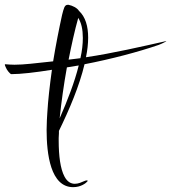

<svg xmlns="http://www.w3.org/2000/svg" viewBox="-145 -760 708 795"><path d="M158 15C190 15 211 -2 215 -7C217 -9 218 -10 218 -11C218 -13 216 -13 214 -13C212 -13 207 -12 201 -9C194 -6 180 1 165 1C150 1 134 -6 122 -29C105 -61 98 -114 98 -179C98 -182 98 -186 98 -189L99 -208C99 -211 99 -215 99 -218C142 -306 184 -405 205 -494C314 -515 428 -545 512 -574C526 -579 546 -590 543 -589C543 -590 543 -590 543 -590C542 -590 541 -589 539 -589C450 -569 320 -539 211 -523C217 -552 220 -579 220 -604C220 -651 209 -690 182 -715C175 -727 155 -737 139 -740C138 -740 137 -740 135 -740C122 -740 119 -725 112 -698C99 -639 86 -573 75 -506C-1 -498 -45 -492 -85 -492C-98 -492 -110 -493 -123 -494C-123 -494 -123 -494 -124 -494C-124 -494 -125 -493 -125 -492C-125 -491 -124 -487 -121 -481C-117 -470 -103 -453 -98 -453C-59 -453 1 -460 70 -471C61 -407 54 -345 51 -294C50 -277 48 -251 48 -222C48 -123 64 15 158 15ZM139 -513C151 -573 164 -633 179 -686C192 -665 198 -638 198 -603C198 -578 195 -550 188 -519ZM102 -270C109 -337 119 -409 132 -481C148 -484 164 -486 181 -489C164 -420 134 -343 102 -270Z"/></svg>

Font: Comforter
Style: Regular
Weight: 400
Designer: Robert E. Leuschke
Foundry: Robert E. Leuschke
Version: Version 1.013; ttfautohint (v1.8.3)